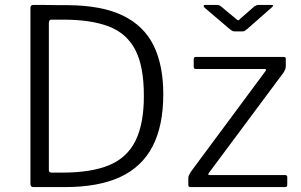

<svg xmlns="http://www.w3.org/2000/svg" viewBox="-20 -762 1226 782"><path d="M116 0Q104 0 104 -13V-730Q104 -736 107 -739Q110 -742 117 -742Q132 -742 150 -742Q168 -742 186.5 -741.5Q205 -741 223 -741Q241 -741 256 -741Q395 -740 480.5 -698.5Q566 -657 605.5 -577Q645 -497 645 -378Q645 -250 601.5 -166Q558 -82 469.5 -41Q381 0 244 0ZM191 -59H234Q352 -59 425 -89.5Q498 -120 532 -189Q566 -258 566 -371Q566 -493 530.5 -560Q495 -627 422.5 -654.5Q350 -682 238 -682H189Q179 -682 179 -668V-69Q179 -59 191 -59ZM756 0Q751 0 749 -2Q747 -4 747 -10V-36Q747 -43 749.5 -48Q752 -53 757 -62L1061 -472Q1068 -481 1057 -481H779Q773 -481 771 -483Q769 -485 769 -490V-521Q769 -530 777 -530H1137Q1144 -530 1144 -522V-493Q1144 -486 1142 -480.5Q1140 -475 1136 -468L831 -58Q824 -49 834 -49H1141Q1150 -49 1150 -41V-10Q1150 -5 1148 -2.5Q1146 0 1139 0H756ZM1016 -736Q1021 -739 1025 -740.5Q1029 -742 1033 -742H1085Q1099 -742 1086 -731L986 -643Q982 -641 978.5 -637.5Q975 -634 968 -634H937Q929 -634 924.5 -637Q920 -640 915 -644L813 -731Q809 -736 809.5 -739Q810 -742 816 -742H863Q869 -742 871.5 -741Q874 -740 880 -736L939 -687Q948 -679 950.5 -679Q953 -679 960 -687Z"/></svg>

Font: Libre Franklin Thin Light
Style: Regular
Weight: 300
Version: Version 3.000